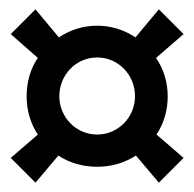

<svg xmlns="http://www.w3.org/2000/svg" viewBox="-20 -555 415 411"><path d="M37 -349C37 -319 45 -291 61 -267L3 -217L56 -164L105 -222C129 -206 158 -198 188 -198C218 -198 246 -206 271 -222L320 -164L373 -217L315 -267C331 -291 339 -319 339 -349C339 -379 330 -408 314 -431L373 -482L320 -535L270 -475C246 -491 218 -500 188 -500C158 -500 130 -491 106 -475L56 -535L3 -482L61 -431C45 -408 37 -379 37 -349ZM107 -349C107 -395 143 -432 188 -432C233 -432 269 -395 269 -349C269 -304 233 -267 188 -267C143 -267 107 -304 107 -349Z"/></svg>

Font: Queering Heavy
Style: Bold
Weight: 900
Designer: Adam Naccarato
Foundry: adamnac
Version: Version 2.000;hotconv 1.0.109;makeotfexe 2.5.65596